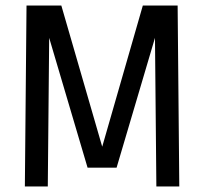

<svg xmlns="http://www.w3.org/2000/svg" viewBox="-20 -675 739 695"><path d="M546 0 541 -538 402 -68H297L158 -538L153 0H70L76 -655H202L350 -144L497 -655H623L629 0Z"/></svg>

Font: Ropa Sans
Style: Regular
Weight: 400
Designer: Botio Nikoltchev
Foundry: Botio Nikoltchev
Version: Version 1.100